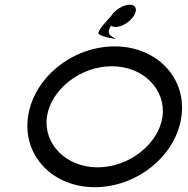

<svg xmlns="http://www.w3.org/2000/svg" viewBox="-20 -778 782 798"><path d="M175.1 -292.6C190.8 -404.1 312.4 -502.7 444.7 -502.7C577.1 -502.7 670.9 -404.1 655.3 -292.6C639.6 -181.1 518 -82.5 385.7 -82.5C253.3 -82.5 159.4 -181.1 175.1 -292.6ZM96.4 -292.6C73.7 -131.1 198.3 0 374.1 0C549.8 0 711.3 -131.1 734 -292.6C756.7 -454.1 632.1 -585.2 456.3 -585.2C280.5 -585.2 119.1 -454.1 96.4 -292.6ZM536.3 -712.2C552.1 -737.2 545.8 -758.5 519.3 -758.5C492.9 -758.5 458.3 -737.2 442.4 -712.2C424.2 -691.8 392.5 -658.5 388.8 -642.2C385.7 -631 428 -620.6 462.1 -616C440.9 -629.5 418.6 -635.5 441.7 -671.6C446.2 -668 452.6 -666 460.7 -666C487.2 -666 520.5 -687.2 536.3 -712.2Z"/></svg>

Font: Hi.
Style: Tall Oblique
Weight: 400
Designer: Mew Too, Robert Jablonski
Foundry: Cannot Into Space Fonts
Version: Version 1.996